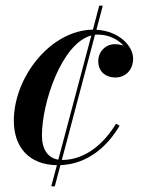

<svg xmlns="http://www.w3.org/2000/svg" viewBox="-20 -575 513 680"><path d="M344 -555H331.5L309 -470C159 -468 29 -302 29 -147.5C29 -53.5 83 8.5 181.5 10L161.5 85H174L194 10C292.5 6 361.5 -58.5 403.5 -129.5L391 -137C348.5 -66.5 282 -8.5 200.5 -8.5C200 -8.5 199.5 -8.5 199 -8.5L316.5 -452C320 -452.5 323.5 -452.5 327 -452.5C364 -452.5 397.5 -436 417.5 -413.5C408 -417 397 -418.5 386.5 -418.5C354.5 -418.5 328 -392.5 328 -358.5C328 -318.5 357.5 -300.5 388.5 -300.5C424 -300.5 451.5 -327 451.5 -367.5C451.5 -412 401.5 -465.5 321.5 -469.5ZM128.5 -95C128.5 -211.5 198.5 -421.5 303.5 -449.5L186.5 -9.5C149 -15.5 128.5 -47 128.5 -95Z"/></svg>

Font: Bodoni* 16pt Medium
Style: Italic
Weight: 500
Italic angle: -13°
Version: Version 2.3